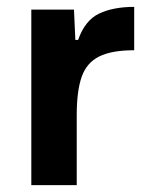

<svg xmlns="http://www.w3.org/2000/svg" viewBox="-20 -538 435 558"><path d="M71 0V-510H195L199 -422H207Q227 -479 268 -498.5Q309 -518 370 -518V-392Q305 -392 268.5 -374Q232 -356 217.5 -315Q203 -274 203 -204V0Z"/></svg>

Font: Saira SemiBold
Style: Regular
Weight: 600
Designer: Hector Gatti with collaboration of the Omnibus-Type team
Foundry: Omnibus-Type
Version: Version 1.100; ttfautohint (v1.8.3)